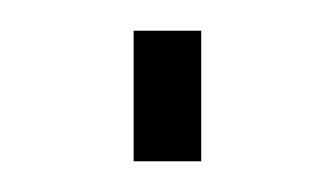

<svg xmlns="http://www.w3.org/2000/svg" viewBox="-20 -105 217 125"><path d="M67 0V-85H111V0Z"/></svg>

Font: Raleway Thin Light
Style: Regular
Weight: 300
Version: Version 4.026